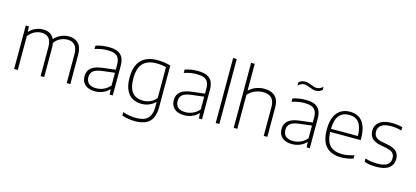

<svg xmlns="http://www.w3.org/2000/svg" viewBox="-76 -1442 4996 2305"><g transform="rotate(15 2421.5 -289.0)"><path d="M787.5 -359V0H742.5V-358Q742.5 -506.5 617.5 -506.5Q574.5 -506.5 531.5 -486.5Q488.5 -466.5 457 -423Q462.5 -394 462.5 -359.5V0H418V-358Q418 -437 386 -471.8Q354 -506.5 295.5 -506.5Q251.5 -506.5 208.5 -485Q165.5 -463.5 134 -420V0H89V-540.5H128L132 -475.5H136Q169 -511.5 212.2 -530Q255.5 -548.5 303 -548.5Q407 -548.5 443.5 -466.5Q482.5 -509.5 529.2 -529Q576 -548.5 623 -548.5Q700 -548.5 743.8 -503.2Q787.5 -458 787.5 -359Z M1315 -367V0H1276L1272 -64.5H1268Q1239 -31 1192.5 -11.5Q1146 8 1094 8Q1015.5 8 971.5 -29.8Q927.5 -67.5 927.5 -135Q927.5 -203 973 -240.5Q1018.5 -278 1119 -289.5L1270 -307.5V-367Q1270 -422 1252.5 -452.8Q1235 -483.5 1201.2 -495.8Q1167.5 -508 1114.5 -508Q1078 -508 1038 -501.8Q998 -495.5 959 -481.5V-523Q991.5 -535.5 1033.8 -542Q1076 -548.5 1116.5 -548.5Q1182.5 -548.5 1226 -531.5Q1269.5 -514.5 1292.2 -474.5Q1315 -434.5 1315 -367ZM1270 -111.5V-269.5L1119.5 -251.5Q1042.5 -242.5 1008.8 -215.5Q975 -188.5 975 -138.5Q975 -86.5 1006 -59Q1037 -31.5 1099 -31.5Q1147 -31.5 1191.5 -51.5Q1236 -71.5 1270 -111.5Z M1488 203V161Q1572.5 189 1649.5 189Q1717 189 1759.5 170.2Q1802 151.5 1823 108.8Q1844 66 1844 -5V-60H1840.5Q1810.5 -28.5 1767.5 -10Q1724.5 8.5 1672.5 8.5Q1608.5 8.5 1559.8 -18.5Q1511 -45.5 1482.5 -105.5Q1454 -165.5 1454 -259.5Q1454 -404.5 1523 -476.5Q1592 -548.5 1727 -548.5Q1811.5 -548.5 1889 -525.5V-10Q1889 116.5 1830 173.2Q1771 230 1650 230Q1612 230 1567.8 222.8Q1523.5 215.5 1488 203ZM1844 -110.5V-493.5Q1788 -508 1723 -508Q1612 -508 1556.2 -448.8Q1500.5 -389.5 1500.5 -264Q1500.5 -140 1548.5 -86.5Q1596.5 -33 1680 -33Q1727.5 -33 1770.8 -52.2Q1814 -71.5 1844 -110.5Z M2424 -367V0H2385L2381 -64.5H2377Q2348 -31 2301.5 -11.5Q2255 8 2203 8Q2124.5 8 2080.5 -29.8Q2036.5 -67.5 2036.5 -135Q2036.5 -203 2082 -240.5Q2127.5 -278 2228 -289.5L2379 -307.5V-367Q2379 -422 2361.5 -452.8Q2344 -483.5 2310.2 -495.8Q2276.5 -508 2223.5 -508Q2187 -508 2147 -501.8Q2107 -495.5 2068 -481.5V-523Q2100.5 -535.5 2142.8 -542Q2185 -548.5 2225.5 -548.5Q2291.5 -548.5 2335 -531.5Q2378.5 -514.5 2401.2 -474.5Q2424 -434.5 2424 -367ZM2379 -111.5V-269.5L2228.5 -251.5Q2151.5 -242.5 2117.8 -215.5Q2084 -188.5 2084 -138.5Q2084 -86.5 2115 -59Q2146 -31.5 2208 -31.5Q2256 -31.5 2300.5 -51.5Q2345 -71.5 2379 -111.5Z M2594.5 0V-808H2639.5V0Z M2818 -808H2863V-477H2866.5Q2904 -512.5 2952.2 -530.5Q3000.5 -548.5 3055 -548.5Q3140.5 -548.5 3188.2 -503.5Q3236 -458.5 3236 -359.5V0H3191V-358Q3191 -437 3154.2 -471.2Q3117.5 -505.5 3049 -505.5Q2998 -505.5 2948.5 -485Q2899 -464.5 2863 -422V0H2818Z M3763.5 -367V0H3724.5L3720.5 -64.5H3716.5Q3687.5 -31 3641 -11.5Q3594.5 8 3542.5 8Q3464 8 3420 -29.8Q3376 -67.5 3376 -135Q3376 -203 3421.5 -240.5Q3467 -278 3567.5 -289.5L3718.5 -307.5V-367Q3718.5 -422 3701 -452.8Q3683.5 -483.5 3649.8 -495.8Q3616 -508 3563 -508Q3526.5 -508 3486.5 -501.8Q3446.5 -495.5 3407.5 -481.5V-523Q3440 -535.5 3482.2 -542Q3524.5 -548.5 3565 -548.5Q3631 -548.5 3674.5 -531.5Q3718 -514.5 3740.8 -474.5Q3763.5 -434.5 3763.5 -367ZM3718.5 -111.5V-269.5L3568 -251.5Q3491 -242.5 3457.2 -215.5Q3423.5 -188.5 3423.5 -138.5Q3423.5 -86.5 3454.5 -59Q3485.5 -31.5 3547.5 -31.5Q3595.5 -31.5 3640 -51.5Q3684.5 -71.5 3718.5 -111.5ZM3571.5 -706.5Q3550.5 -715 3535.8 -719.5Q3521 -724 3507 -724Q3483 -724 3463.5 -715.2Q3444 -706.5 3426.5 -688V-728Q3456 -758.5 3507.5 -758.5Q3527 -758.5 3544.5 -753.2Q3562 -748 3587.5 -738Q3608.5 -729.5 3623.2 -725Q3638 -720.5 3652 -720.5Q3676 -720.5 3695.5 -729.2Q3715 -738 3732.5 -756.5V-717Q3703 -686 3651.5 -686Q3632 -686 3614.5 -691.2Q3597 -696.5 3571.5 -706.5Z M4328.5 -252.5H3949Q3952 -137 4004.8 -84.2Q4057.5 -31.5 4158 -31.5Q4221 -31.5 4303 -57.5V-15.5Q4226.5 9 4154.5 9Q4031 9 3966.8 -59Q3902.5 -127 3902.5 -270.5Q3902.5 -409 3959.8 -478.8Q4017 -548.5 4119 -548.5Q4220.5 -548.5 4274.5 -479.2Q4328.5 -410 4328.5 -270ZM3949 -291H4283.5Q4281 -405 4239.5 -457.2Q4198 -509.5 4118.5 -509.5Q4038.5 -509.5 3995 -457Q3951.5 -404.5 3949 -291Z M4441.5 -12.5V-54Q4483 -41.5 4519 -36.5Q4555 -31.5 4594.5 -31.5Q4677.5 -31.5 4716 -59Q4754.5 -86.5 4754.5 -139Q4754.5 -168.5 4744.5 -188Q4734.5 -207.5 4711.8 -220.2Q4689 -233 4649.5 -241L4573.5 -255.5Q4499.5 -270.5 4466.5 -305.8Q4433.5 -341 4433.5 -399Q4433.5 -443 4455.8 -476.5Q4478 -510 4524.2 -529.2Q4570.5 -548.5 4640 -548.5Q4707.5 -548.5 4770.5 -531.5V-490Q4734.5 -500 4704.2 -504.2Q4674 -508.5 4640.5 -508.5Q4556.5 -508.5 4518 -479.2Q4479.5 -450 4479.5 -400.5Q4479.5 -360.5 4502.2 -335Q4525 -309.5 4580 -299L4656 -284Q4732.5 -269 4766.2 -235Q4800 -201 4800 -143Q4800 -71.5 4747.8 -31.2Q4695.5 9 4592.5 9Q4550 9 4513.2 4Q4476.5 -1 4441.5 -12.5Z"/></g></svg>

Font: Encode Sans Semi Expanded ExLight
Style: Regular
Weight: 275
Width: 6
Designer: Multiple Designers
Foundry: Impallari Type
Version: Version 2.000